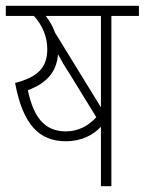

<svg xmlns="http://www.w3.org/2000/svg" viewBox="-20 -642 499 662"><path d="M328 0H364V-587H459V-622H0V-587H97C125 -556 143 -518 143 -472C143 -410 111 -376 32 -356C59 -212 115 -155 207 -155C263 -155 303 -178 328 -205ZM328 -587V-272L170 -529C162 -551 151 -570 138 -587ZM207 -189C135 -189 96 -236 76 -331C138 -354 175 -391 180 -455C190 -436 202 -415 216 -394L312 -238C285 -208 250 -189 207 -189Z"/></svg>

Font: Noto Sans Devanagari Condensed ExtraLight
Style: Regular
Weight: 200
Width: 3
Designer: Jelle Bosma - Monotype Design Team
Foundry: Monotype Imaging Inc.
Version: Version 2.004